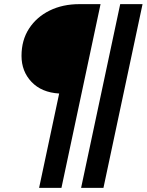

<svg xmlns="http://www.w3.org/2000/svg" viewBox="-20 -718 709 928"><path d="M169 190 266 -266Q181 -271 132.5 -322Q84 -373 84 -448Q84 -524 120.5 -580Q157 -636 220 -667Q283 -698 364 -698H466L277 190ZM372 190 561 -698H669L480 190Z"/></svg>

Font: Azeret Mono Thin Medium
Style: Italic
Weight: 500
Italic angle: -12°
Version: Version 1.002